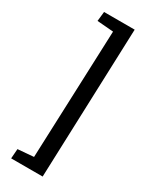

<svg xmlns="http://www.w3.org/2000/svg" viewBox="-257 -867 902 1135"><g transform="rotate(30 193.5 -300.0)"><path d="M192 -738 81 -747 88 -812H297L260 212H45L50 146L158 137Z"/></g></svg>

Font: Literata 7pt Medium
Style: Italic
Weight: 500
Italic angle: -2°
Designer: Latin by Veronika Burian and Jose Scaglione. Greek by Irene Vlachou. Cyrillic by Vera Evstafieva
Foundry: TypeTogether
Version: Version 3.002